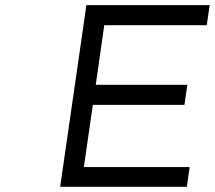

<svg xmlns="http://www.w3.org/2000/svg" viewBox="-20 -720 828 740"><path d="M211.9 0 313 -700.2H788.1L776.9 -623H381.8L349.1 -393.1H702.1L690.9 -315.9H337.9L303.2 -76.2H710.9L700.2 0Z"/></svg>

Font: Trueno Light
Style: Italic
Weight: 300
Designer: Julieta Ulanovsky
Foundry: Julieta Ulanovsky
Version: Version 3.001b | FøM Fix